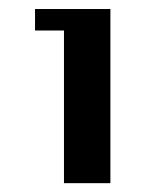

<svg xmlns="http://www.w3.org/2000/svg" viewBox="-20 -630 373 428"><path d="M122.6 -221.7H226.1V-609.9H58.1V-562H122.6Z"/></svg>

Font: Atomic Age
Style: Regular
Weight: 400
Designer: James Grieshaber
Foundry: James Grieshaber
Version: Version 1.002